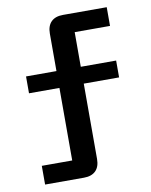

<svg xmlns="http://www.w3.org/2000/svg" viewBox="-79 -749 634 808"><g transform="rotate(-10 237.5 -345.0)"><path d="M48 -80H178V-390H48V-462H178V-622Q178 -655 195.5 -672.5Q213 -690 246 -690H433V-610H282V-462H433V-390H282V-68Q282 -35 264.5 -17.5Q247 0 214 0H48Z"/></g></svg>

Font: Mozilla Text BETA Medium
Style: Regular
Weight: 500
Designer: Studio DRAMA
Foundry: Studio DRAMA
Version: Version 0.100